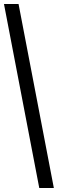

<svg xmlns="http://www.w3.org/2000/svg" viewBox="-20 -828 292 968"><path d="M178 120 0 -808H73.5L251.5 120Z"/></svg>

Font: Encode Sans Condensed Condensed
Style: Regular
Weight: 400
Width: 3
Designer: Multiple Designers
Foundry: Impallari Type
Version: Version 3.000; ttfautohint (v1.8.3) -l 8 -r 50 -G 200 -x 14 